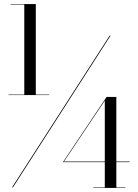

<svg xmlns="http://www.w3.org/2000/svg" viewBox="-20 -826 680 949"><path d="M22 -358.5V-356H223V-358.5H157V-806H32V-803.5H100V-358.5ZM522 -650 39.5 100H44L526.5 -650ZM600 100.5H555V-24.5H621V-27.5H555V-347H507L291 -24.5H498V100.5H441V103H600ZM296 -27.5 498 -328.5V-27.5Z"/></svg>

Font: Bodoni* 36pt
Style: Regular
Weight: 400
Version: Version 2.3